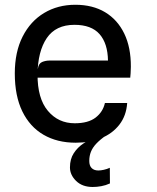

<svg xmlns="http://www.w3.org/2000/svg" viewBox="-20 -576 640 785"><path d="M359 188.5Q316.5 188.5 291.2 163.8Q266 139 266 108.5Q266 74.5 281.5 50.5Q297 26.5 322 10Q347 -6.5 375 -17.5L414 -22.5Q389 -5 373.8 11.2Q358.5 27.5 351.8 44.5Q345 61.5 345 82Q345 101.5 354.8 111.2Q364.5 121 382 121Q392 121 404.5 118.2Q417 115.5 429 110L429.5 174Q412 182 394 185.2Q376 188.5 359 188.5ZM289.5 7.5Q214 7.5 158 -25Q102 -57.5 71.2 -120.8Q40.5 -184 40.5 -275.5Q40.5 -363.5 72.5 -426.5Q104.5 -489.5 160.5 -523Q216.5 -556.5 288 -556.5Q359 -556.5 409.8 -526Q460.5 -495.5 488 -438.8Q515.5 -382 515 -303Q515 -288.5 514 -276.5Q513 -264.5 512.5 -258.5L421.5 -328Q420.5 -398.5 387 -436.5Q353.5 -474.5 284.5 -474.5Q208 -474.5 171.2 -420.2Q134.5 -366 133.5 -272Q133 -173.5 175.8 -122.8Q218.5 -72 285.5 -72Q340.5 -72 370.8 -95.2Q401 -118.5 409 -155H500Q496.5 -103 468.2 -66.5Q440 -30 394 -11.2Q348 7.5 289.5 7.5ZM117.5 -258.5 135 -296Q138 -316.5 152.2 -322.5Q166.5 -328.5 183.5 -328.5H481L512.5 -258.5Z"/></svg>

Font: Spline Sans Mono
Style: Regular
Weight: 400
Monospace: yes
Designer: Eben Sorkin, Mirko Velimirovic
Foundry: Sorkin Type
Version: Version 1.004